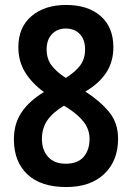

<svg xmlns="http://www.w3.org/2000/svg" viewBox="-20 -744 531 774"><path d="M246 -724Q335 -724 386 -679Q437 -634 437 -554Q437 -494 407.5 -450Q378 -406 324 -375Q383 -337 419.5 -293Q456 -249 456 -185Q456 -96 400.5 -43Q345 10 247 10Q144 10 90 -41.5Q36 -93 36 -182Q36 -246 67.5 -292Q99 -338 157 -373Q108 -409 81 -453Q54 -497 54 -554Q54 -634 107 -679Q160 -724 246 -724ZM245 -629Q211 -629 189.5 -606.5Q168 -584 168 -545Q168 -506 188.5 -479.5Q209 -453 245 -430Q284 -454 303.5 -480.5Q323 -507 323 -545Q323 -585 301.5 -607Q280 -629 245 -629ZM149 -183Q149 -140 173.5 -112Q198 -84 245 -84Q293 -84 317 -111.5Q341 -139 341 -184Q341 -221 319 -250.5Q297 -280 254 -308L238 -318Q192 -290 170.5 -258.5Q149 -227 149 -183Z"/></svg>

Font: Noto Sans Thai Looped Condensed SemiBold
Style: Regular
Weight: 600
Width: 3
Designer: Sasikarn Vongin, Ben Mitchell
Foundry: The Fontpad Ltd
Version: Version 1.001; ttfautohint (v1.8.4.7-5d5b)